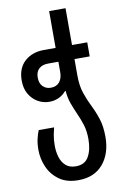

<svg xmlns="http://www.w3.org/2000/svg" viewBox="-107 -820 727 1130"><g transform="rotate(-10 256.5 -255.0)"><path d="M267 250Q199 250 154.5 218.5Q110 187 88 137.5Q66 88 66 33Q66 -4 73 -33Q80 -62 88 -81H180Q176 -66 170.5 -38.5Q165 -11 165 27Q165 62 174.5 94Q184 126 206.5 146.5Q229 167 267 167Q321 167 344 126Q367 85 367 22Q367 -26 355.5 -63Q344 -100 328 -135Q313 -169 300.5 -202.5Q288 -236 284 -281H281Q264 -260 238 -247Q212 -234 179 -234Q143 -234 111.5 -252Q80 -270 60 -303.5Q40 -337 40 -385Q40 -459 85 -499.5Q130 -540 200 -540H270V-760H368V-540H459V-456H368V-358Q368 -297 383 -252.5Q398 -208 419 -166Q439 -126 453.5 -81Q468 -36 468 26Q468 126 415.5 188Q363 250 267 250ZM202 -314Q236 -314 254 -336Q272 -358 272 -396V-457H211Q176 -457 156 -439Q136 -421 136 -386Q136 -351 155 -332.5Q174 -314 202 -314Z"/></g></svg>

Font: Noto Sans Georgian Condensed Medium
Style: Regular
Weight: 500
Width: 3
Designer: Monotype Design Team, Akaki Razmadze
Foundry: Google LLC
Version: Version 2.005; ttfautohint (v1.8.4.7-5d5b)